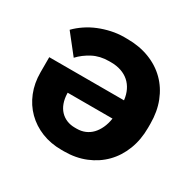

<svg xmlns="http://www.w3.org/2000/svg" viewBox="-125 -662 814 805"><g transform="rotate(30 282.0 -259.5)"><path d="M272.2 -530.2H256.4Q226.6 -530.2 196.4 -523.6Q166.2 -517 138.5 -505.7Q110.8 -494.4 86.5 -478Q62.2 -461.6 43.6 -442.4L117 -349.4Q140.8 -375.2 174.9 -393.2Q209 -411.2 252.8 -411.2H262.2Q289.2 -411.2 311.4 -403.6Q333.6 -396 349.7 -381.8Q365.8 -367.6 375.8 -347.1Q385.8 -326.6 388.8 -300.8V-300.2H27V-226.8Q27 -174.8 44.5 -131.2Q62 -87.6 93.9 -55.9Q125.8 -24.2 169.5 -6.7Q213.2 10.8 265.6 10.8H277.8Q334.6 10.8 381.7 -8.5Q428.8 -27.8 462.6 -62.3Q496.4 -96.8 515.1 -145Q533.8 -193.2 533.8 -251V-270.6Q533.8 -329 515.1 -376.8Q496.4 -424.6 462 -458.8Q427.6 -493 379.3 -511.6Q331 -530.2 272.2 -530.2ZM385.4 -209.8Q381.4 -183.4 371.8 -162.7Q362.2 -142 348.5 -127.7Q334.8 -113.4 316.6 -105.7Q298.4 -98 276.8 -98H267.4Q245.8 -98 227.9 -105.4Q210 -112.8 196.9 -126.7Q183.8 -140.6 176.5 -160.7Q169.2 -180.8 168.4 -206.2V-209.8Z"/></g></svg>

Font: Fixel Variable
Style: Regular
Weight: 100
Width: 3
Designer: AlfaBravo + MacPaw
Foundry: Kyrylo Tkachov, Marchela Mozhyna, Serhii Makarenko, Maria Weinstein, Zakhar Kryvoshyya
Version: Version 1.211